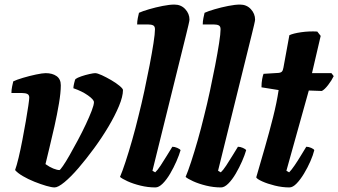

<svg xmlns="http://www.w3.org/2000/svg" viewBox="-20 -820 1480 840"><path d="M219 0Q206 0 182 -7Q158 -14 130.5 -25Q103 -36 80 -49.5Q57 -63 46 -76Q53 -95 61.5 -130.5Q70 -166 78 -208Q86 -250 93 -290Q100 -330 104 -358Q108 -386 108 -393Q108 -405 99.5 -409Q91 -413 77 -413H30Q30 -427 33 -441.5Q36 -456 38 -464Q52 -471 80.5 -479.5Q109 -488 137.5 -494Q166 -500 180 -500Q209 -500 227.5 -487Q246 -474 246 -447Q246 -415 238 -367.5Q230 -320 218.5 -268.5Q207 -217 196 -172.5Q185 -128 179 -102Q197 -89 213.5 -82.5Q230 -76 240 -76Q243 -76 255.5 -94Q268 -112 285 -142Q302 -172 320.5 -206.5Q339 -241 355 -275Q371 -309 381 -335Q391 -361 391 -373Q391 -384 365 -402.5Q339 -421 301 -434Q301 -442 304.5 -456.5Q308 -471 310 -474Q318 -480 335.5 -486Q353 -492 371 -496Q389 -500 396 -500Q406 -500 425.5 -491Q445 -482 466.5 -469.5Q488 -457 503 -444.5Q518 -432 518 -426Q518 -398 500.5 -356Q483 -314 454.5 -266Q426 -218 391.5 -171Q357 -124 323.5 -85Q290 -46 262 -23Q234 0 219 0Z M660 0Q627 0 594.5 -8Q562 -16 538 -27Q514 -38 505 -46Q515 -69 529 -111.5Q543 -154 558 -206.5Q573 -259 586 -313Q599 -364 611.5 -422Q624 -480 634.5 -534.5Q645 -589 651.5 -631Q658 -673 658 -692Q658 -705 650 -709Q642 -713 628 -713H580Q580 -727 583 -741.5Q586 -756 588 -764Q603 -771 632 -779.5Q661 -788 691.5 -794Q722 -800 743 -800Q772 -800 790.5 -780Q809 -760 809 -734Q809 -730 804.5 -710.5Q800 -691 794 -667L647 -73L659 -66Q669 -75 682.5 -95.5Q696 -116 710 -139Q724 -162 734 -178Q744 -178 755.5 -173Q767 -168 770 -163Q764 -142 752 -114.5Q740 -87 724.5 -60.5Q709 -34 692 -17Q675 0 660 0Z M947 0Q914 0 881.5 -8Q849 -16 825 -27Q801 -38 792 -46Q802 -69 816 -111.5Q830 -154 845 -206.5Q860 -259 873 -313Q886 -364 898.5 -422Q911 -480 921.5 -534.5Q932 -589 938.5 -631Q945 -673 945 -692Q945 -705 937 -709Q929 -713 915 -713H867Q867 -727 870 -741.5Q873 -756 875 -764Q890 -771 919 -779.5Q948 -788 978.5 -794Q1009 -800 1030 -800Q1059 -800 1077.5 -780Q1096 -760 1096 -734Q1096 -730 1091.5 -710.5Q1087 -691 1081 -667L934 -73L946 -66Q956 -75 969.5 -95.5Q983 -116 997 -139Q1011 -162 1021 -178Q1031 -178 1042.5 -173Q1054 -168 1057 -163Q1051 -142 1039 -114.5Q1027 -87 1011.5 -60.5Q996 -34 979 -17Q962 0 947 0Z M1246 0Q1215 0 1182.5 -8Q1150 -16 1127 -26.5Q1104 -37 1101 -44Q1119 -106 1138.5 -173.5Q1158 -241 1174.5 -306.5Q1191 -372 1199 -426L1124 -438Q1124 -458 1127 -474Q1130 -490 1133 -497L1198 -501Q1209 -502 1213.5 -507Q1218 -512 1220 -524L1246 -666Q1263 -674 1297.5 -679Q1332 -684 1368 -682L1383 -663L1345 -500H1430L1440 -487Q1431 -468 1415.5 -448Q1400 -428 1388 -422L1331 -424L1233 -73L1245 -66Q1255 -76 1269 -96.5Q1283 -117 1296.5 -139.5Q1310 -162 1320 -178Q1330 -178 1341.5 -173Q1353 -168 1355 -163Q1350 -142 1338 -114.5Q1326 -87 1310 -60.5Q1294 -34 1277.5 -17Q1261 0 1246 0Z"/></svg>

Font: Texturina Black
Style: Italic
Weight: 900
Italic angle: -11°
Designer: Guillermo Torres Carreño
Foundry: Omnibus-Type
Version: Version 1.002; ttfautohint (v1.8.3)